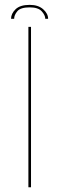

<svg xmlns="http://www.w3.org/2000/svg" viewBox="-20 -788 290 808"><path d="M99.5 0V-675H110.5V0ZM105 -767.5Q141 -767.5 161.8 -749Q182.5 -730.5 182.5 -709H170.5Q170.5 -724 155.5 -740.5Q140.5 -757 105 -757Q66.5 -757 53 -740.8Q39.5 -724.5 39.5 -709H26.5Q26.5 -730.5 45.5 -749Q64.5 -767.5 105 -767.5Z"/></svg>

Font: Anybody ExtraExpanded Thin
Style: Regular
Weight: 100
Width: 8
Designer: Tyler Finck
Foundry: Etcetera Type Company
Version: Version 1.010; ttfautohint (v1.8.3) -l 8 -r 50 -G 200 -x 14 